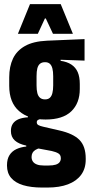

<svg xmlns="http://www.w3.org/2000/svg" viewBox="-20 -700 427 906"><path d="M195 -136Q115.5 -136 69.5 -176.2Q23.5 -216.5 23.5 -295V-335Q23.5 -386 41.2 -423.5Q59 -461 98 -483Q137 -505 202 -508L379 -515.5V-414L266 -418V-413Q297 -408.5 317 -395.2Q337 -382 346.8 -359.5Q356.5 -337 356.5 -303.5V-280Q356.5 -213 316.2 -174.5Q276 -136 195 -136ZM186.5 81H209Q230 81 242.8 77Q255.5 73 261.2 65.2Q267 57.5 267 47.5V46.5Q267 31 255.5 24Q244 17 224 12.5L146.5 -2L168.5 -1.5Q156 2 147 7.5Q138 13 133.5 21.2Q129 29.5 129 40.5V41Q129 53 135 62Q141 71 153.8 76Q166.5 81 186.5 81ZM178.5 185Q126.5 185 89.2 173.8Q52 162.5 32.5 139.5Q13 116.5 13 81.5V79.5Q13 50.5 24.8 32Q36.5 13.5 57.2 3.8Q78 -6 104 -8.5V-13Q68 -20.5 49.8 -37.2Q31.5 -54 31.5 -81.5V-82.5Q31.5 -103 41 -116.8Q50.5 -130.5 68.5 -137.8Q86.5 -145 112 -146.5V-163.5L187.5 -138H176Q165.5 -138 159.5 -134.2Q153.5 -130.5 153.5 -123Q153.5 -114 161 -109.8Q168.5 -105.5 184 -102L260 -84.5Q326 -69.5 355.2 -39.5Q384.5 -9.5 384.5 48V53Q384.5 95.5 362.8 125Q341 154.5 300.8 169.8Q260.5 185 204 185ZM192.5 -231Q207 -231 215.2 -238.5Q223.5 -246 227.2 -260.8Q231 -275.5 231 -297V-340.5Q231 -362.5 227.2 -377Q223.5 -391.5 215.2 -399Q207 -406.5 193 -406.5H192Q177.5 -406.5 168.8 -399.2Q160 -392 156.2 -377.5Q152.5 -363 152.5 -340.5V-297Q152.5 -275.5 156.2 -260.8Q160 -246 169 -238.5Q178 -231 192.5 -231ZM121.5 -680.5H266.5L324 -540.5H230L196 -613H192L158.5 -540.5H64.5Z"/></svg>

Font: Anek Latin Condensed
Style: Bold
Weight: 700
Width: 3
Designer: Yesha Goshar
Foundry: Ek Type
Version: Version 1.003